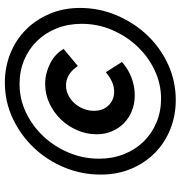

<svg xmlns="http://www.w3.org/2000/svg" viewBox="4 -754 761 810"><g transform="rotate(-90 385.0 -349.5)"><path d="M53 -306Q53 -387 83.5 -460Q114 -533 167 -588.5Q220 -644 290.5 -677Q361 -710 441 -710Q506 -710 563.5 -687Q621 -664 663.5 -622Q706 -580 731 -521.5Q756 -463 756 -393Q756 -313 725.5 -240Q695 -167 642.5 -111Q590 -55 519 -22Q448 11 367 11Q302 11 244.5 -12Q187 -35 144.5 -77Q102 -119 77.5 -177Q53 -235 53 -306ZM689 -386Q689 -443 670 -491Q651 -539 617 -574Q583 -609 536.5 -628.5Q490 -648 435 -648Q371 -648 314 -620.5Q257 -593 214 -547Q171 -501 145.5 -440.5Q120 -380 120 -313Q120 -256 139 -208Q158 -160 192 -125Q226 -90 272.5 -70.5Q319 -51 373 -51Q436 -51 493 -78Q550 -105 593.5 -151Q637 -197 663 -257.5Q689 -318 689 -386ZM223 -323Q223 -365 240 -404.5Q257 -444 286 -474Q315 -504 353.5 -522Q392 -540 436 -540Q479 -540 520.5 -519.5Q562 -499 583 -462L511 -402Q478 -452 429 -452Q408 -452 388.5 -442.5Q369 -433 354.5 -417Q340 -401 331 -379.5Q322 -358 322 -334Q322 -296 345 -272.5Q368 -249 403 -249Q425 -249 444.5 -258Q464 -267 485 -284Q496 -267 506.5 -250Q517 -233 528 -216Q499 -190 462.5 -176Q426 -162 387 -162Q352 -162 322 -174Q292 -186 270 -207.5Q248 -229 235.5 -258.5Q223 -288 223 -323Z"/></g></svg>

Font: Rosa Sans
Style: Bold Italic
Weight: 700
Italic angle: -12°
Designer: Pentagram / MCKL
Foundry: Pentagram / MCKL
Version: Version 1.005;September 16, 2019;FontCreator 11.5.0.2425 64-